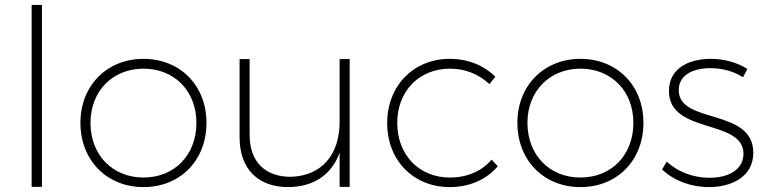

<svg xmlns="http://www.w3.org/2000/svg" viewBox="-20 -762 3129 783"><path d="M109 -742V0H151V-742Z M565 -522C417 -522 308 -414 308 -261C308 -107 417 1 565 1C714 1 822 -107 822 -261C822 -414 714 -522 565 -522ZM565 -482C691 -482 781 -391 781 -261C781 -129 691 -38 565 -38C440 -38 349 -129 349 -261C349 -391 440 -482 565 -482Z M1365 -521V-266C1365 -130 1291 -44 1165 -41C1060 -41 998 -104 998 -211V-521H957V-203C957 -75 1030 1 1156 1C1259 0 1332 -49 1365 -139V0H1406V-521Z M1976 -419 2000 -449C1954 -495 1889 -522 1814 -522C1667 -522 1559 -413 1559 -260C1559 -107 1667 1 1814 1C1895 1 1964 -30 2010 -84L1985 -111C1945 -64 1885 -38 1815 -38C1690 -38 1600 -129 1600 -261C1600 -391 1690 -482 1815 -482C1880 -482 1934 -458 1976 -419Z M2347 -522C2199 -522 2090 -414 2090 -261C2090 -107 2199 1 2347 1C2496 1 2604 -107 2604 -261C2604 -414 2496 -522 2347 -522ZM2347 -482C2473 -482 2563 -391 2563 -261C2563 -129 2473 -38 2347 -38C2222 -38 2131 -129 2131 -261C2131 -391 2222 -482 2347 -482Z M3010 -447 3028 -481C2987 -506 2937 -522 2879 -522C2787 -522 2708 -482 2708 -391C2708 -212 3016 -279 3012 -132C3009 -66 2946 -37 2873 -37C2807 -37 2744 -61 2699 -103L2680 -71C2728 -25 2798 1 2871 1C2965 1 3052 -42 3052 -139C3052 -323 2748 -254 2748 -394C2748 -456 2805 -484 2878 -484C2928 -484 2974 -470 3010 -447Z"/></svg>

Font: Montserrat arm ExtraLight
Style: Regular
Weight: 275
Designer: Julieta Ulanovsky
Foundry: Julieta Ulanovsky
Version: Version 6.000;PS 006.000;hotconv 1.0.88;makeotf.lib2.5.64775